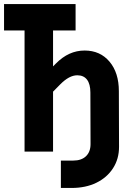

<svg xmlns="http://www.w3.org/2000/svg" viewBox="-20 -750 640 950"><path d="M281.2 180V44.5H342.7Q383 44.5 405.5 22.9Q428 1.3 428 -37.1L427.2 -291.7Q427.2 -334 410.6 -355.8Q394.1 -377.5 362.2 -377.5Q322.6 -377.5 278.2 -332.7L242.5 -296.5V0H101.5V-599.2H0V-730H354V-599.2H242.5V-421.4L256.8 -435.8Q320 -500 398.5 -500Q475.5 -500 521.8 -445.1Q568.1 -390.3 568.1 -298.9L569 -23.5Q569 36.4 539.2 82.5Q509.5 128.6 456.7 154.3Q403.9 180 334.2 180Z"/></svg>

Font: JetBrains Mono
Style: Regular
Weight: 400
Monospace: yes
Designer: Philipp Nurullin, Konstantin Bulenkov
Foundry: JetBrains
Version: Version 2.305